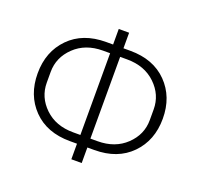

<svg xmlns="http://www.w3.org/2000/svg" viewBox="-129 -870 1091 1044"><g transform="rotate(20 416.0 -348.0)"><path d="M386 29V-61H345Q211 -61 132.5 -141.5Q54 -222 54 -348Q54 -474 133 -554.5Q212 -635 346 -635H386V-725H446V-635H486Q620 -635 699 -554.5Q778 -474 778 -348Q778 -222 699 -141.5Q620 -61 486 -61H446V29ZM345 -112H387V-585H346Q245 -585 181.5 -524Q118 -463 118 -379V-317Q118 -233 181 -172.5Q244 -112 345 -112ZM445 -112H486Q587 -112 650.5 -172.5Q714 -233 714 -317V-379Q714 -463 650.5 -524Q587 -585 486 -585H445Z"/></g></svg>

Font: IBM Plex Sans Light
Style: Regular
Weight: 300
Designer: Mike Abbink, Paul van der Laan, Pieter van Rosmalen
Foundry: Bold Monday
Version: Version 3.0